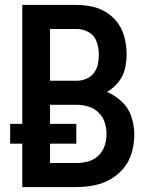

<svg xmlns="http://www.w3.org/2000/svg" viewBox="-20 -755 616 775"><path d="M70 0H289Q325 0 360.5 -7Q396 -14 427 -32Q458 -50 480.5 -78Q503 -106 512.5 -141Q522 -176 522 -212Q522 -248 510.5 -283.5Q499 -319 472 -344.5Q445 -370 412 -384Q438 -399 457.5 -423Q477 -447 484 -476.5Q491 -506 491 -536Q491 -568 483.5 -600Q476 -632 458 -658.5Q440 -685 412.5 -703Q385 -721 353.5 -728Q322 -735 289 -735H70V-255H21V-175H70ZM289 -429H182V-638H289Q316 -638 339 -624.5Q362 -611 370.5 -585.5Q379 -560 379 -534Q379 -515 375 -495.5Q371 -476 358.5 -460Q346 -444 327.5 -436.5Q309 -429 289 -429ZM182 -97V-175H288V-255H182V-332H289Q313 -332 336.5 -325Q360 -318 377.5 -301Q395 -284 402.5 -261Q410 -238 410 -214Q410 -190 402.5 -167Q395 -144 377.5 -127Q360 -110 336.5 -103.5Q313 -97 289 -97Z"/></svg>

Font: Iosevka Sparkle Semibold
Style: Regular
Weight: 600
Designer: Belleve Invis
Foundry: Belleve Invis
Version: Version 4.5.0; ttfautohint (v1.8.3)